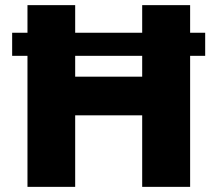

<svg xmlns="http://www.w3.org/2000/svg" viewBox="-20 -727 846 747"><path d="M778.3 -599.6H719.7V-707H533.2V-599.6H272.5V-707H86.9V-599.6H27.3V-509.8H86.9V0H272.5V-278.3H533.2V0H719.7V-509.8H778.3ZM272.5 -428.7V-509.8H533.2V-428.7Z"/></svg>

Font: Pretendard Black
Style: Regular
Weight: 900
Designer: Base glyphs from Inter by Rasmus Andersson; Hangeul glyphs from Noto Sans CJK(Source Han Sans) by Jang Soo-young and Kan
Foundry: Kil Hyung-jin
Version: Version 1.309;Glyphs 3.2 (3225)